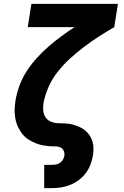

<svg xmlns="http://www.w3.org/2000/svg" viewBox="-20 -755 640 990"><path d="M208 215V95H247Q258 95 269 93Q280 91 289.5 84.5Q299 78 304.5 68Q310 58 312 48Q314 33 307.5 20.5Q301 8 288 3.5Q275 -1 260 -0.5Q245 0 230.5 -1.5Q216 -3 202 -5.5Q188 -8 175 -12.5Q162 -17 149.5 -23Q137 -29 125.5 -36.5Q114 -44 104.5 -53.5Q95 -63 87.5 -74.5Q80 -86 74 -98Q68 -110 64 -123.5Q60 -137 58 -151Q56 -165 55.5 -179.5Q55 -194 56.5 -208.5Q58 -223 60 -238Q67 -277 81 -315Q95 -353 118 -388.5Q141 -424 169 -455Q197 -486 229 -514Q261 -542 295 -567Q329 -592 364 -615H123L142 -735H588L569 -615Q529 -592 489.5 -566.5Q450 -541 413 -513Q376 -485 341.5 -453.5Q307 -422 278 -385.5Q249 -349 230.5 -307Q212 -265 204 -222Q201 -203 203 -184Q205 -165 214.5 -150.5Q224 -136 241 -128.5Q258 -121 276.5 -120Q295 -119 314.5 -118.5Q334 -118 352 -113.5Q370 -109 386.5 -102Q403 -95 417 -84Q431 -73 441 -58.5Q451 -44 456.5 -26.5Q462 -9 462 10Q462 29 459 48Q455 71 446 94.5Q437 118 421.5 138.5Q406 159 385.5 174Q365 189 341.5 198.5Q318 208 294 211.5Q270 215 247 215Z"/></svg>

Font: Iosevka Heavy Extended
Style: Italic
Weight: 900
Width: 7
Italic angle: -9°
Monospace: yes
Designer: Belleve Invis
Foundry: Belleve Invis
Version: Version 32.5.0; ttfautohint (v1.8.4)